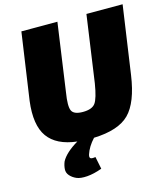

<svg xmlns="http://www.w3.org/2000/svg" viewBox="-130 -791 970 1112"><g transform="rotate(-15 355.0 -235.0)"><path d="M710 -690 651 -281Q628 -122 563 -56.5Q498 9 350 14Q311 56 297 100Q292 117 299 122.5Q306 128 329 124L344 198Q295 216 254.5 219Q214 222 191 212Q168 202 153 185Q138 168 139.5 146Q141 124 150 102Q175 55 251 10Q129 -4 78 -75.5Q27 -147 45 -289L103 -690H319L261 -281Q248 -202 260.5 -174.5Q273 -147 327 -147Q382 -147 402 -174.5Q422 -202 436 -289L493 -690Z"/></g></svg>

Font: Exo 2.0 Black
Style: Italic
Weight: 900
Italic angle: -8°
Designer: Natanael Gama
Version: Version 1.001;PS 001.001;hotconv 1.0.70;makeotf.lib2.5.58329